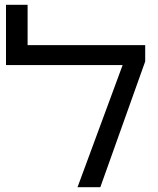

<svg xmlns="http://www.w3.org/2000/svg" viewBox="-20 -780 660 800"><path d="M303 0 491 -509H5V-760H95V-592H585V-524L398 0Z"/></svg>

Font: Noto Sans Living
Style: Regular
Weight: 400
Designer: Monotype Design Team
Foundry: Monotype Imaging Inc.
Version: Version 2.013; ttfautohint (v1.8.4.7-5d5b)